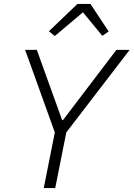

<svg xmlns="http://www.w3.org/2000/svg" viewBox="-20 -950 675 970"><path d="M371 -930H437L529 -791L497 -769L399 -888L257 -768L227 -792ZM259 0H201L257 -281L107 -698H166L294 -343H298L568 -698H635L315 -281Z"/></svg>

Font: IBM Plex Sans Light
Style: Italic
Weight: 300
Italic angle: -11.31°
Designer: Mike Abbink, Paul van der Laan, Pieter van Rosmalen
Foundry: Bold Monday
Version: Version 3.0